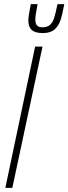

<svg xmlns="http://www.w3.org/2000/svg" viewBox="-20 -915 333 935"><path d="M6 0 151 -688H187L40 0ZM118 -815Q118 -835 130 -895H163Q152 -840 152 -820Q152 -801 160 -791.5Q168 -782 187 -782Q210 -782 223.5 -794Q237 -806 244 -828.5Q251 -851 260 -895H293Q284 -845 274.5 -816.5Q265 -788 245 -771Q225 -754 189 -754Q150 -754 134 -769.5Q118 -785 118 -815Z"/></svg>

Font: Saira Ultra Condensed Thin
Style: Italic
Weight: 100
Width: 1
Italic angle: -12°
Designer: Hector Gatti with collaboration of the Omnibus-Type team
Foundry: Omnibus-Type
Version: Version 1.001; ttfautohint (v1.8)